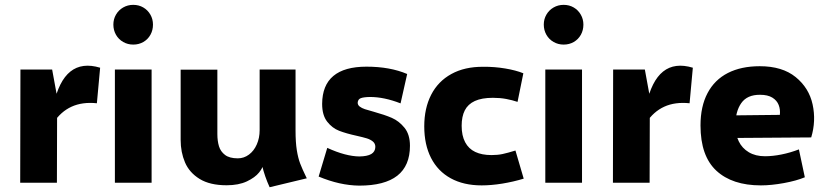

<svg xmlns="http://www.w3.org/2000/svg" viewBox="-20 -768 3470 807"><path d="M65.9 -475.6H199.2L220.2 -360.8L219.2 0H64.9ZM205.1 -327.1Q227.1 -428.2 275.9 -467.3Q324.7 -506.3 400.9 -483.4L387.2 -334Q326.2 -340.3 280.8 -319.6Q235.4 -298.8 205.1 -252.4Z M540 -580.6Q516.8 -580.6 497.7 -591.6Q478.5 -602.5 467.5 -621.8Q456.5 -641.2 456.5 -664.6Q456.5 -687.5 467.5 -706.5Q478.5 -725.6 497.7 -736.6Q516.8 -747.6 540 -747.6Q563.5 -747.6 582.3 -736.6Q601.1 -725.6 612.1 -706.5Q623 -687.5 623 -664.3Q623 -641.1 612.3 -621.8Q601.6 -602.5 582.6 -591.6Q563.7 -580.6 540 -580.6ZM462.9 -475.6H617.2V0H462.9Z M932.6 10.7Q862.3 10.7 819.1 -15.9Q775.9 -42.5 757.6 -85.4Q739.3 -128.4 739.3 -179.7V-475.1H893.6V-204.6Q893.6 -175.3 900.4 -153.1Q907.2 -130.9 926 -116.7Q944.8 -102.5 979.5 -102.5Q1005.4 -102.5 1026.4 -118.2Q1047.4 -133.8 1059.3 -160.9Q1071.3 -188 1071.3 -220.7L1085.9 -77.6Q1085.9 -64.5 1069.1 -43.2Q1052.2 -22 1017.6 -5.6Q982.9 10.7 932.6 10.7ZM1113.3 19Q1071.3 -73.2 1071.3 -160.2L1222.2 -219.7Q1222.2 -170.4 1227.5 -137Q1232.9 -103.5 1241.7 -80.6Q1250.5 -57.6 1266.6 -24.4L1269.5 -18.6ZM1071.3 -160.2V-475.6H1222.2V-103Z M1489.7 12.2Q1448.7 11.7 1406.2 2.2Q1363.8 -7.3 1319.3 -25.9L1355.5 -146.5Q1395 -128.4 1428.5 -119.6Q1461.9 -110.8 1489.7 -110.4Q1523.9 -110.8 1540.5 -120.6Q1557.1 -130.4 1557.6 -150.4Q1557.6 -164.6 1547.4 -173.1Q1537.1 -181.6 1522.2 -186.3Q1507.3 -190.9 1479 -197.3Q1434.6 -207 1405.5 -218.3Q1376.5 -229.5 1355.2 -256.6Q1334 -283.7 1334 -331.5Q1334.5 -409.7 1381.1 -448.7Q1427.7 -487.8 1520.5 -487.8Q1619.1 -487.8 1691.4 -457L1663.6 -333.5Q1594.7 -360.4 1535.2 -360.4Q1507.8 -359.9 1496.1 -355.2Q1484.4 -350.6 1483.4 -336.4Q1483.4 -326.7 1491.9 -320.1Q1500.5 -313.5 1513.7 -309.1Q1526.9 -304.7 1550.8 -298.3Q1596.7 -285.6 1627 -272.5Q1657.2 -259.3 1680.2 -231Q1703.1 -202.6 1703.1 -155.3Q1703.1 -71.3 1649.9 -29.5Q1596.7 12.2 1489.7 12.2Z M2004.4 11.2Q1928.7 11.2 1874.5 -18.6Q1820.3 -48.3 1791.7 -104.2Q1763.2 -160.2 1763.2 -236.8Q1763.2 -313 1792.2 -369.6Q1821.3 -426.3 1877.2 -457Q1933.1 -487.8 2011.2 -487.3Q2058.1 -487.8 2103.3 -480.2Q2148.4 -472.7 2179.7 -460L2155.3 -339.8Q2133.3 -347.2 2107.4 -352.1Q2081.5 -356.9 2051.8 -356.9Q2004.9 -356.9 1975.8 -343.5Q1946.8 -330.1 1933.6 -304.2Q1920.4 -278.3 1920.4 -239.3Q1920.4 -197.8 1935.1 -170.2Q1949.7 -142.6 1977.5 -129.4Q2005.4 -116.2 2045.9 -116.2Q2071.8 -116.2 2092.3 -120.6Q2112.8 -125 2146.5 -135.3L2181.2 -17.1Q2137.7 -3.9 2091.3 3.7Q2044.9 11.2 2004.4 11.2Z M2349.1 -580.6Q2325.9 -580.6 2306.8 -591.6Q2287.6 -602.5 2276.6 -621.8Q2265.6 -641.2 2265.6 -664.6Q2265.6 -687.5 2276.6 -706.5Q2287.6 -725.6 2306.8 -736.6Q2325.9 -747.6 2349.1 -747.6Q2372.6 -747.6 2391.4 -736.6Q2410.2 -725.6 2421.1 -706.5Q2432.1 -687.5 2432.1 -664.3Q2432.1 -641.1 2421.4 -621.8Q2410.6 -602.5 2391.7 -591.6Q2372.8 -580.6 2349.1 -580.6ZM2272 -475.6H2426.3V0H2272Z M2557.1 -475.6H2690.4L2711.4 -360.8L2710.4 0H2556.2ZM2696.3 -327.1Q2718.3 -428.2 2767.1 -467.3Q2815.9 -506.3 2892.1 -483.4L2878.4 -334Q2817.4 -340.3 2772 -319.6Q2726.6 -298.8 2696.3 -252.4Z M3178.2 11.2Q3057.6 11.2 2991 -50.5Q2924.3 -112.3 2924.3 -240.7Q2924.3 -320.8 2953.9 -376.7Q2983.4 -432.6 3039.3 -461.2Q3095.2 -489.7 3173.3 -489.7Q3268.1 -489.7 3324.2 -444.1Q3380.4 -398.4 3395.5 -329.1Q3410.6 -259.8 3389.6 -190.4L2980 -187.5L2984.4 -282.2L3257.8 -285.2Q3260.3 -307.6 3252.9 -326.7Q3245.6 -345.7 3226.3 -357.7Q3207 -369.6 3174.8 -369.6Q3120.6 -370.1 3095.7 -334.7Q3070.8 -299.3 3070.8 -240.2Q3070.8 -203.1 3085 -174.1Q3099.1 -145 3127.2 -128.2Q3155.3 -111.3 3195.3 -111.3Q3228 -111.3 3264.6 -118.7Q3301.3 -126 3337.9 -140.1L3362.8 -22.9Q3328.1 -8.3 3274.9 1.5Q3221.7 11.2 3178.2 11.2Z"/></svg>

Font: DavidDev Light
Style: Regular
Weight: 300
Designer: David.dev
Foundry: David.dev
Version: Version 1.001;FEAKit 1.0